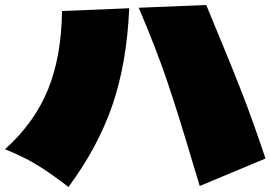

<svg xmlns="http://www.w3.org/2000/svg" viewBox="-61 -748 1082 768"><path d="M764 -728 794 -655Q865 -485 907.5 -375.5Q950 -266 1001 -114L738 -4Q715 -81 712 -90Q653 -289 609 -419.5Q565 -550 494 -717ZM456 -715Q446 -494 388.5 -327Q331 -160 213 0Q146 -52 91 -86Q36 -120 -41 -151Q77 -257 131 -390Q185 -523 187 -704Z"/></svg>

Font: Mantou Sans
Style: Regular
Weight: 400
Designer: Mant0u / artakana
Foundry: Mant0u / artakana
Version: Version 1.001;October 22, 2023;FontCreator 14.0.0.2901 64-bi